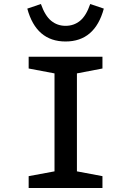

<svg xmlns="http://www.w3.org/2000/svg" viewBox="-20 -938 654 958"><path d="M307.1 -809.1Q348.6 -809.1 379.4 -834.2Q410.2 -859.4 430.2 -918L498 -895Q453.6 -731 307.1 -731Q160.6 -731 116.2 -895L184.1 -918Q204.6 -859.4 235.4 -834.2Q266.1 -809.1 307.1 -809.1ZM123 -59.1 252 -83V-571.8L123 -596.2V-654.8H491.2V-596.2L363.8 -571.8V-83L491.2 -59.1V0H123Z"/></svg>

Font: IntelOne Mono Medium
Style: Regular
Weight: 500
Designer: Fred Shallcrass
Foundry: Frere-Jones Type LLC
Version: Version 1.200;hotconv 1.1.0;makeotfexe 2.6.0;FJTRelease1.2